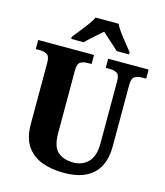

<svg xmlns="http://www.w3.org/2000/svg" viewBox="-134 -1031 979 1142"><g transform="rotate(15 355.5 -460.5)"><path d="M365 10Q288 10 229 -13Q170 -36 136.5 -86Q103 -136 103 -218V-599Q103 -638 84.5 -648Q66 -658 40 -658H16V-714H360V-658H336Q310 -658 292 -647.5Q274 -637 274 -595V-210Q274 -127 309 -95.5Q344 -64 406 -64Q461 -64 497 -100.5Q533 -137 533 -216V-599Q533 -638 515.5 -648Q498 -658 471 -658H447V-714H696V-658H671Q645 -658 626.5 -647.5Q608 -637 608 -595V-214Q608 -147 583 -96.5Q558 -46 504.5 -18Q451 10 365 10ZM204 -784Q219 -803 240 -829Q261 -855 281 -882Q301 -909 311 -931H453Q463 -909 483 -882Q503 -855 524.5 -829Q546 -803 560 -784V-771H484Q473 -782 454.5 -798.5Q436 -815 416 -832.5Q396 -850 382 -863Q367 -850 348 -833Q329 -816 310.5 -799.5Q292 -783 281 -771H204Z"/></g></svg>

Font: Noto Serif SemiCondensed ExtraBold
Style: Regular
Weight: 800
Width: 4
Designer: Monotype Design Team
Foundry: Monotype Imaging Inc.
Version: Version 2.015